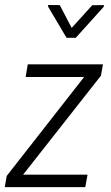

<svg xmlns="http://www.w3.org/2000/svg" viewBox="-27 -765 454 785"><path d="M385.3 -455.1 67.4 -50.8H329.1H330.6V-48.8L321.8 -1L321.3 0H320.3H-5.9H-7.3V-1.5L0.5 -45.9L1 -46.4L316.9 -450.2H79.6H78.1V-452.1L86.4 -501L86.9 -502H87.9H392.1H394L393.6 -500.5L385.7 -455.6ZM266.1 -650.9 350.1 -743.7 397.9 -744.1 397.5 -737.8 282.7 -610.4H245.1L169.4 -738.3L169.9 -744.6L217.3 -744.1Z"/></svg>

Font: MAUL Condensed Light Italic
Style: Light Italic
Weight: 300
Italic angle: -12°
Designer: MAUL
Version: Version 1.0; 2020; ttfautohint (v1.8.3)